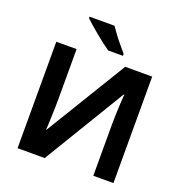

<svg xmlns="http://www.w3.org/2000/svg" viewBox="-161 -1072 1144 1210"><g transform="rotate(20 411.5 -467.0)"><path d="M90 -714H226V-369Q226 -344 225 -313Q224 -282 223 -252.5Q222 -223 221 -201.5Q220 -180 219 -172H222L552 -714H733V0H598V-343Q598 -370 599 -402.5Q600 -435 601.5 -465Q603 -495 604.5 -517.5Q606 -540 607 -547H603L272 0H90ZM400 -934Q415 -912 435.5 -884.5Q456 -857 477.5 -831.5Q499 -806 515 -787V-774H416Q397 -787 371.5 -806.5Q346 -826 319.5 -848Q293 -870 270 -890Q247 -910 233 -924V-934Z"/></g></svg>

Font: RS Noto Sans
Style: Bold
Weight: 700
Designer: Monotype Design Team
Foundry: Monotype Imaging Inc.
Version: Version 3.10